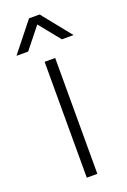

<svg xmlns="http://www.w3.org/2000/svg" viewBox="-172 -771 542 819"><g transform="rotate(-20 98.5 -361.5)"><path d="M73 0V-526H121V0ZM-31 -591 74 -723H122L228 -591H175L83 -705H113L22 -591Z"/></g></svg>

Font: Archivo SemiBold Thin
Style: Regular
Weight: 250
Version: Version 2.001